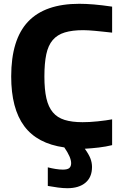

<svg xmlns="http://www.w3.org/2000/svg" viewBox="-20 -772 645 1012"><path d="M335 220Q313 220 286 216.5Q259 213 232 208V110Q251 115 272.5 118.5Q294 122 311 122Q336 122 345.5 113.5Q355 105 355 88Q355 57 319 5Q176 -15 107.5 -107.5Q39 -200 39 -369Q39 -564 128 -658Q217 -752 398 -752Q433 -752 475 -748.5Q517 -745 571 -737V-600Q542 -603 520 -605.5Q498 -608 480 -609.5Q462 -611 447.5 -612Q433 -613 419 -613Q361 -613 321.5 -601Q282 -589 258 -561Q234 -533 224 -486Q214 -439 214 -369Q214 -300 224.5 -254Q235 -208 258.5 -180Q282 -152 320.5 -140Q359 -128 415 -128Q431 -128 452.5 -129Q474 -130 495.5 -132.5Q517 -135 537 -137.5Q557 -140 571 -143V-7Q539 1 501 5.5Q463 10 427 12Q448 41 456.5 63Q465 85 465 108Q465 162 430.5 191Q396 220 335 220Z"/></svg>

Font: Encode Sans Normal
Style: Bold
Weight: 700
Designer: Pablo Impallari, Andres Torresi
Foundry: Pablo Impallari, Andres Torresi
Version: Version 1.000; ttfautohint (v1.00) -l 8 -r 50 -G 200 -x 14 -